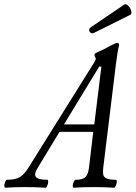

<svg xmlns="http://www.w3.org/2000/svg" viewBox="-88 -877 636 900"><path d="M355 -724.1Q339.8 -715.8 332.3 -728.3Q324.7 -740.7 338.9 -750L495.1 -856Q502.9 -860.4 513.4 -849.6Q523.9 -838.9 527.1 -826.2Q530.3 -813.5 523.9 -808.1ZM-64 2.9Q-67.9 1.5 -67.6 -6.8Q-67.4 -15.1 -63.7 -24.7Q-60.1 -34.2 -56.2 -34.2Q-14.6 -34.2 6.6 -47.9Q27.8 -61.5 49.8 -98.1L354 -585Q360.8 -595.7 360.8 -603Q360.8 -604 360.4 -605Q359.9 -606 358.9 -607.9Q357.9 -609.9 356.9 -611.8Q355 -613.8 355 -621.1Q355 -627.4 377 -636.2Q404.8 -647.9 432.1 -664.1Q455.1 -675.8 461.9 -675.8Q470.2 -675.8 470.2 -665Q462.9 -638.7 455.1 -574.2L396 -90.8Q393.6 -71.8 395.8 -59.1Q397.9 -46.4 412.1 -40.3Q426.3 -34.2 456.1 -34.2Q460 -32.7 459.5 -24.4Q459 -16.1 454.8 -6.6Q450.7 2.9 446.8 2.9Q402.3 0 351.1 0Q298.8 0 255.9 2.9Q252.4 1.5 252.9 -6.8Q253.4 -15.1 257.8 -24.7Q262.2 -34.2 266.1 -34.2Q299.8 -34.2 312.5 -47.1Q325.2 -60.1 329.1 -90.8L349.1 -258.8H190.9L87.9 -88.9Q70.3 -61.5 80.3 -47.9Q90.3 -34.2 134.8 -34.2Q138.2 -32.7 137.9 -24.4Q137.7 -16.1 133.8 -6.6Q129.9 2.9 126 2.9Q83 0 30.8 0Q-22.5 0 -64 2.9ZM377 -564.9 211.9 -293.9H354L387.2 -564.9Z"/></svg>

Font: Junicode SmCond
Style: Italic
Weight: 400
Width: 4
Italic angle: -11°
Designer: Peter S. Baker
Version: Version 2.206